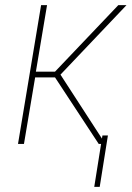

<svg xmlns="http://www.w3.org/2000/svg" viewBox="-20 -566 518 755"><path d="M50.8 0 141.6 -545.9H165L121.1 -284.2H196.3L445.3 -545.9H477.5L217.8 -272.5L394.5 0H368.2L196.3 -261.7H118.2L74.2 0ZM404.3 -33.2 372.1 168.9H350.6L382.8 -33.2Z"/></svg>

Font: Inter Tight Thin
Style: Italic
Weight: 250
Italic angle: -9.39999°
Designer: Rasmus Andersson
Foundry: rsms
Version: Version 3.004